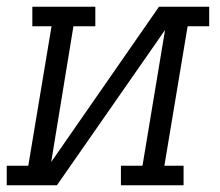

<svg xmlns="http://www.w3.org/2000/svg" viewBox="-33 -550 653 570"><path d="M-13 0V-58H51L120 -472H63V-530H250V-472H185L119 -69L439 -530H588V-472H524L455 -58H512V0H326V-58H390L457 -461L136 0Z"/></svg>

Font: Iosevka Curly Slab LtExObl
Style: Regular
Weight: 300
Width: 7
Italic angle: -9°
Monospace: yes
Designer: Belleve Invis
Foundry: Belleve Invis
Version: Version 11.1.0; ttfautohint (v1.8.3)